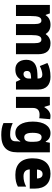

<svg xmlns="http://www.w3.org/2000/svg" viewBox="1124 -1728 843 3132"><g transform="rotate(90 1546.0 -161.5)"><path d="M686 -563C621 -563 570 -535 539 -487H531C504 -533 458 -563 383 -563C308 -563 255 -532 229 -485H222L198 -553H60V0H241V-244C241 -358 257 -415 315 -415C354 -415 372 -381 372 -303V0H552V-260C552 -362 569 -415 625 -415C664 -415 684 -384 684 -303V0H864V-360C864 -500 802 -563 686 -563Z M1233 -563C1142 -563 1067 -546 1007 -513L1057 -389C1109 -415 1158 -430 1198 -430C1237 -430 1260 -410 1260 -362V-352L1175 -349C1032 -343 955 -287 955 -169C955 -59 1014 10 1109 10C1193 10 1234 -15 1277 -73H1280L1314 0H1440V-363C1440 -494 1362 -563 1233 -563ZM1222 -245 1260 -247V-202C1260 -155 1227 -123 1186 -123C1156 -123 1137 -141 1137 -179C1137 -220 1161 -242 1222 -245Z M1870 -563C1810 -563 1757 -516 1731 -465H1722L1695 -553H1560V0H1740V-274C1740 -364 1795 -385 1849 -385C1878 -385 1895 -383 1908 -379L1924 -557C1909 -560 1888 -563 1870 -563Z M2151 -563C2038 -563 1963 -459 1963 -275C1963 -93 2036 10 2147 10C2216 10 2256 -22 2284 -70H2290C2286 -46 2284 -18 2284 1V10C2284 68 2246 95 2175 95C2102 95 2051 82 1987 53V204C2044 230 2104 240 2184 240C2376 240 2464 150 2464 -17V-553H2308L2295 -485H2289C2259 -535 2219 -563 2151 -563ZM2216 -418C2275 -418 2293 -372 2293 -281V-256C2293 -174 2273 -135 2218 -135C2170 -135 2146 -177 2146 -272C2146 -369 2170 -418 2216 -418Z M2814 -563C2659 -563 2562 -467 2562 -273C2562 -81 2666 10 2831 10C2915 10 2971 -3 3023 -31V-166C2965 -136 2916 -123 2854 -123C2781 -123 2745 -161 2743 -225H3056V-310C3056 -476 2964 -563 2814 -563ZM2820 -434C2865 -434 2890 -400 2891 -343H2745C2749 -408 2779 -434 2820 -434Z"/></g></svg>

Font: Noto Sans Arabic SemCond Blk
Style: Regular
Weight: 900
Width: 4
Designer: Monotype Design Team, Nadine Chahine, Nizar Qandah and Khaled Hosny
Foundry: Monotype Imaging Inc.
Version: Version 2.012